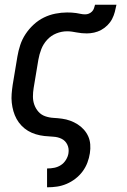

<svg xmlns="http://www.w3.org/2000/svg" viewBox="-20 -581 540 816"><path d="M180 215V135H181Q196 135 211 132Q226 129 239 120.5Q252 112 260.5 98Q269 84 271 70Q274 50 266 33.5Q258 17 242 9Q226 1 206.5 0Q187 -1 168.5 -3Q150 -5 132 -10.5Q114 -16 99 -25Q84 -34 71.5 -47Q59 -60 50.5 -75.5Q42 -91 37 -108.5Q32 -126 30 -144.5Q28 -163 29.5 -182Q31 -201 34 -221L54 -341Q58 -365 66 -389.5Q74 -414 88.5 -436Q103 -458 123 -476.5Q143 -495 166.5 -506.5Q190 -518 215.5 -523Q241 -528 265 -528Q275 -528 284.5 -527.5Q294 -527 304 -525.5Q314 -524 323 -522Q332 -520 342 -520Q350 -520 357.5 -523Q365 -526 371 -532Q377 -538 379.5 -546Q382 -554 384 -561H475Q472 -546 468 -530.5Q464 -515 456.5 -500.5Q449 -486 437 -474Q425 -462 410.5 -454Q396 -446 380 -442.5Q364 -439 349 -439Q338 -439 327.5 -440Q317 -441 306.5 -443Q296 -445 286 -446.5Q276 -448 265 -448Q242 -448 219.5 -439Q197 -430 180.5 -412Q164 -394 155.5 -372Q147 -350 143 -327L123 -207Q120 -189 120 -170.5Q120 -152 126 -135.5Q132 -119 143.5 -106Q155 -93 172 -87Q189 -81 207.5 -80Q226 -79 244 -76.5Q262 -74 278.5 -68Q295 -62 310 -52.5Q325 -43 336.5 -30Q348 -17 355 -1.5Q362 14 363.5 32.5Q365 51 362 70Q359 90 351.5 110Q344 130 331 147.5Q318 165 300.5 178.5Q283 192 263 200.5Q243 209 222.5 212Q202 215 181 215Z"/></svg>

Font: Iosevka SS04 Medium Oblique
Style: Regular
Weight: 500
Italic angle: -9°
Monospace: yes
Designer: Belleve Invis
Foundry: Belleve Invis
Version: Version 19.0.0; ttfautohint (v1.8.4)